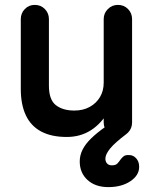

<svg xmlns="http://www.w3.org/2000/svg" viewBox="-20 -550 630 785"><path d="M253 10Q190 10 148 -12.5Q106 -35 85.5 -79Q65 -123 65 -186V-472Q65 -496 81.5 -513Q98 -530 122 -530Q147 -530 163.5 -513Q180 -496 180 -472V-200Q180 -142 208.5 -120Q237 -98 284 -98Q320 -98 347 -113Q374 -128 389 -153.5Q404 -179 404 -212V-472Q404 -496 421 -513Q438 -530 462 -530Q487 -530 503.5 -513Q520 -496 520 -472V-49Q520 -25 503.5 -8Q487 9 462 9Q438 9 421 -8Q404 -25 404 -49V-116L428 -102Q396 -46 352.5 -18Q309 10 253 10ZM423 215Q370 215 338 186Q306 157 306 110Q306 85 317.5 62Q329 39 352.5 16Q376 -7 413 -33L498 -3Q449 34 430.5 57Q412 80 411 96Q410 109 417 117.5Q424 126 437 126Q453 126 460 118.5Q467 111 473 102Q478 95 485.5 89Q493 83 508 84Q525 84 537 97.5Q549 111 549 132Q549 167 513 191Q477 215 423 215Z"/></svg>

Font: National Park SemiBold
Style: Regular
Weight: 600
Designer: Andrea Herstowski, Ben Hoepner
Version: Version 1.009